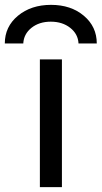

<svg xmlns="http://www.w3.org/2000/svg" viewBox="-51 -769 419 791"><path d="M113.3 2V-524.4H204.1V2ZM347.7 -589.8H272.5Q270.5 -628.9 238.3 -654.3Q206.1 -679.7 158.2 -679.7Q110.4 -679.7 78.6 -654.3Q46.9 -628.9 44.9 -589.8H-31.2Q-31.2 -659.2 22.9 -704.1Q77.1 -749 159.2 -749Q241.2 -749 294.4 -704.1Q347.7 -659.2 347.7 -589.8Z"/></svg>

Font: Nasu
Style: Regular
Weight: 400
Designer: Ryoko NISHIZUKA (kana &amp; ideographs); Paul D. Hunt (Latin, Greek &amp; Cyrillic); Wenlong ZHANG (bopomofo); Sandoll C
Version: Version 2014.1215